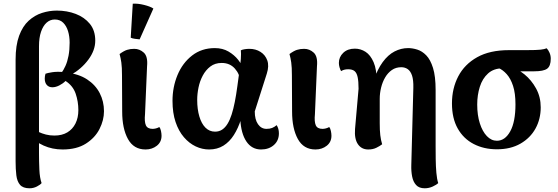

<svg xmlns="http://www.w3.org/2000/svg" viewBox="-20 -790 3005 1034"><path d="M139 224Q104 224 88 205.5Q72 187 68 154Q64 121 64 79V-469Q64 -546 83 -597.5Q102 -649 134.5 -678.5Q167 -708 206.5 -720.5Q246 -733 286 -733Q341 -733 388 -715Q435 -697 464 -661.5Q493 -626 493 -571Q493 -519 456 -469Q419 -419 361 -386L310 -396Q322 -412 332.5 -435Q343 -458 349 -489.5Q355 -521 355 -560Q355 -594 346.5 -622Q338 -650 320.5 -667.5Q303 -685 275 -685Q250 -685 231 -668Q212 -651 201 -619Q190 -587 190 -541V33Q190 79 192 123.5Q194 168 204 196Q197 205 178.5 214.5Q160 224 139 224ZM317 15Q262 15 215 -6Q168 -27 145 -60L159 -95Q172 -87 189 -79Q206 -71 227 -65.5Q248 -60 273 -60Q314 -60 342.5 -77Q371 -94 386.5 -125Q402 -156 402 -197Q402 -243 387.5 -285.5Q373 -328 333 -354Q319 -340 299.5 -330Q280 -320 262 -320Q243 -320 232 -332.5Q221 -345 221 -367Q221 -373 222 -380Q223 -387 225 -393Q236 -397 261 -401Q286 -405 324 -402L338 -399Q404 -392 449 -362.5Q494 -333 517 -288.5Q540 -244 540 -191Q540 -143 516 -95.5Q492 -48 442.5 -16.5Q393 15 317 15Z M764 15Q700 15 669 -41.5Q638 -98 638 -189L637 -385Q637 -428 633.5 -453Q630 -478 624 -499Q647 -516 664.5 -521.5Q682 -527 703 -527Q732 -527 754.5 -506.5Q777 -486 772 -433L761 -175Q757 -135 765.5 -115.5Q774 -96 802 -96Q810 -96 820 -98.5Q830 -101 838 -106Q844 -99 847 -84.5Q850 -70 850 -59Q850 -25 824.5 -5Q799 15 764 15ZM732 -578Q720 -579 706 -581Q692 -583 684 -587L695 -770Q722 -772 756 -763.5Q790 -755 806 -744Z M1106 15Q1069 15 1034 -1.5Q999 -18 970.5 -51Q942 -84 925.5 -133Q909 -182 909 -247Q909 -321 936 -386Q963 -451 1014.5 -491Q1066 -531 1137 -531Q1179 -531 1210.5 -512.5Q1242 -494 1262.5 -468Q1283 -442 1290 -417L1273 -352Q1272 -390 1245 -420.5Q1218 -451 1174 -451Q1138 -451 1113 -432Q1088 -413 1072 -383Q1056 -353 1049 -318.5Q1042 -284 1042 -252Q1042 -202 1053.5 -163Q1065 -124 1086.5 -102.5Q1108 -81 1138 -81Q1160 -81 1176.5 -92Q1193 -103 1205.5 -123.5Q1218 -144 1227.5 -173.5Q1237 -203 1244.5 -241Q1252 -279 1258 -324L1270 -412Q1275 -444 1277 -473Q1279 -502 1277 -519Q1285 -523 1298 -525Q1311 -527 1323 -527Q1357 -527 1383 -510.5Q1409 -494 1419.5 -464.5Q1430 -435 1417 -394L1352 -190Q1352 -146 1369.5 -121Q1387 -96 1415 -96Q1433 -96 1445.5 -101Q1458 -106 1470 -116Q1482 -97 1482 -72Q1482 -33 1455 -9Q1428 15 1386 15Q1336 15 1307 -28Q1278 -71 1274 -148H1278Q1263 -100 1239.5 -63Q1216 -26 1183 -5.5Q1150 15 1106 15Z M1679 15Q1615 15 1584 -41.5Q1553 -98 1553 -189L1552 -385Q1552 -428 1548.5 -453Q1545 -478 1539 -499Q1562 -516 1579.5 -521.5Q1597 -527 1618 -527Q1647 -527 1669.5 -506.5Q1692 -486 1687 -433L1676 -175Q1672 -135 1680.5 -115.5Q1689 -96 1717 -96Q1725 -96 1735 -98.5Q1745 -101 1753 -106Q1759 -99 1762 -84.5Q1765 -70 1765 -59Q1765 -25 1739.5 -5Q1714 15 1679 15Z M2267 224Q2237 224 2221 206.5Q2205 189 2199.5 160.5Q2194 132 2195 100L2206 -317Q2207 -359 2199 -383Q2191 -407 2176 -417.5Q2161 -428 2141 -428Q2112 -428 2090.5 -413Q2069 -398 2054.5 -373.5Q2040 -349 2032.5 -318.5Q2025 -288 2025 -258V-126Q2025 -88 2028 -62Q2031 -36 2038 -13Q2025 -3 2006.5 6Q1988 15 1963 15Q1927 15 1907.5 -13.5Q1888 -42 1892 -95L1911 -312Q1911 -352 1906 -375Q1901 -398 1889 -407.5Q1877 -417 1855 -417Q1843 -417 1834 -414.5Q1825 -412 1817 -407Q1812 -415 1808.5 -427.5Q1805 -440 1805 -451Q1805 -483 1828.5 -505.5Q1852 -528 1891 -528Q1922 -528 1948.5 -511Q1975 -494 1992 -455Q2009 -416 2009 -348L1991 -353Q2012 -416 2041 -455.5Q2070 -495 2105 -513Q2140 -531 2178 -531Q2201 -531 2227 -523Q2253 -515 2275.5 -492Q2298 -469 2312 -424Q2326 -379 2326 -305V-3Q2326 29 2326.5 67.5Q2327 106 2330 140.5Q2333 175 2340 196Q2331 205 2310.5 214.5Q2290 224 2267 224Z M2656 14Q2586 14 2531 -14.5Q2476 -43 2445 -98Q2414 -153 2414 -233Q2414 -314 2448 -379Q2482 -444 2550 -482Q2618 -520 2721 -520H2814Q2869 -520 2891 -522.5Q2913 -525 2924 -530Q2933 -521 2939.5 -506Q2946 -491 2946 -474Q2946 -434 2926.5 -420Q2907 -406 2857 -406H2734L2687 -422Q2639 -422 2608.5 -394.5Q2578 -367 2564 -322.5Q2550 -278 2550 -227Q2550 -170 2564 -126Q2578 -82 2602 -57Q2626 -32 2656 -32Q2700 -32 2728 -83Q2756 -134 2756 -228Q2756 -288 2743 -327.5Q2730 -367 2709 -390.5Q2688 -414 2664 -424L2728 -430Q2767 -420 2804.5 -389.5Q2842 -359 2867 -313.5Q2892 -268 2892 -212Q2892 -149 2864 -98Q2836 -47 2783 -16.5Q2730 14 2656 14Z"/></svg>

Font: Arima Thin
Style: Bold
Weight: 700
Version: Version 1.100